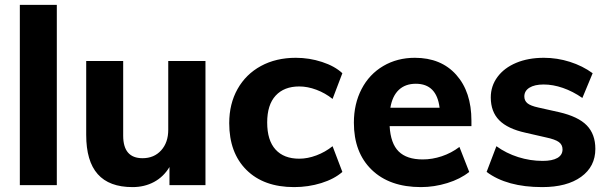

<svg xmlns="http://www.w3.org/2000/svg" viewBox="-20 -756 2482 784"><path d="M61 0V-736H212V0Z M819 -507V0H672V-74Q648 -34 609 -13Q570 8 521 8Q426 8 379 -45Q332 -98 332 -205V-507H483V-202Q483 -110 562 -110Q609 -110 638 -142Q667 -174 667 -226V-507Z M916 -253Q916 -332 950 -392.5Q984 -453 1045.5 -486.5Q1107 -520 1188 -520Q1243 -520 1295 -503Q1347 -486 1378 -457L1338 -352Q1308 -376 1272 -389.5Q1236 -403 1202 -403Q1140 -403 1105.5 -365.5Q1071 -328 1071 -256Q1071 -183 1105 -145.5Q1139 -108 1202 -108Q1236 -108 1272 -121.5Q1308 -135 1338 -159L1378 -54Q1345 -25 1292 -8.5Q1239 8 1181 8Q1057 8 986.5 -62Q916 -132 916 -253Z M1905 -241H1571Q1575 -170 1608 -137.5Q1641 -105 1706 -105Q1745 -105 1784 -118Q1823 -131 1856 -156L1896 -54Q1860 -25 1806.5 -8.5Q1753 8 1699 8Q1571 8 1498 -62.5Q1425 -133 1425 -255Q1425 -332 1456.5 -392.5Q1488 -453 1545 -486.5Q1602 -520 1674 -520Q1781 -520 1843 -450.5Q1905 -381 1905 -263ZM1574 -316H1775Q1763 -414 1678 -414Q1635 -414 1608.5 -389Q1582 -364 1574 -316Z M1967 -54 2007 -159Q2047 -130 2096 -114.5Q2145 -99 2196 -99Q2235 -99 2256 -111Q2277 -123 2277 -146Q2277 -165 2262 -176Q2247 -187 2209 -195L2126 -214Q2053 -230 2018.5 -265Q1984 -300 1984 -358Q1984 -405 2011.5 -442Q2039 -479 2088 -499.5Q2137 -520 2201 -520Q2255 -520 2307 -503.5Q2359 -487 2400 -457L2358 -356Q2319 -383 2278.5 -397Q2238 -411 2200 -411Q2163 -411 2142 -398Q2121 -385 2121 -362Q2121 -345 2133.5 -334.5Q2146 -324 2178 -317L2263 -298Q2341 -280 2376 -244Q2411 -208 2411 -148Q2411 -76 2353 -34Q2295 8 2194 8Q2050 8 1967 -54Z"/></svg>

Font: Muli ExtraBold
Style: Regular
Weight: 800
Designer: Vernon Adams
Foundry: Vernon Adams
Version: Version 2.000